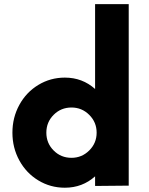

<svg xmlns="http://www.w3.org/2000/svg" viewBox="-20 -876 701 906"><path d="M428.7 -856.4H587.4V0L428.7 1.5V-43.9Q368.7 9.8 286.1 9.8Q217.8 9.8 160.9 -24.7Q104 -59.1 71.3 -118.9Q38.6 -178.7 38.6 -250Q38.6 -321.3 71.3 -381.1Q104 -440.9 160.9 -475.3Q217.8 -509.8 286.1 -509.8Q368.7 -509.8 428.7 -456.1ZM317.4 -131.3Q366.2 -131.3 401.1 -166Q436 -200.7 436 -250Q436 -299.3 401.1 -334Q366.2 -368.7 317.4 -368.7Q267.6 -368.7 233.2 -334.2Q198.7 -299.8 198.7 -250Q198.7 -200.2 233.2 -165.8Q267.6 -131.3 317.4 -131.3Z"/></svg>

Font: Now Alt
Style: Bold
Weight: 700
Designer: Alfredo Marco Pradil
Foundry: Alfredo Marco Pradil
Version: Version 1.002;PS 001.002;hotconv 1.0.88;makeotf.lib2.5.64775